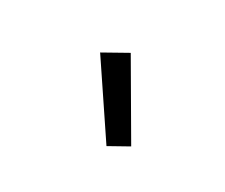

<svg xmlns="http://www.w3.org/2000/svg" viewBox="-57 -934 615 525"><g transform="rotate(30 250.0 -672.0)"><path d="M305 -545 162 -758 235 -799 364 -578Z"/></g></svg>

Font: Iosevka Custom
Style: Italic
Weight: 400
Italic angle: -9°
Monospace: yes
Designer: Belleve Invis
Foundry: Belleve Invis
Version: Version 30.3.3; ttfautohint (v1.8.3)